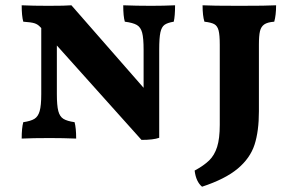

<svg xmlns="http://www.w3.org/2000/svg" viewBox="-20 -522 1119 726"><path d="M642 -502Q642 -461 637 -440Q613 -436 602 -428Q591 -420 586.5 -399.5Q582 -379 582 -334V-1Q560 7 515 7L195 -350V-166Q195 -123 200.5 -102Q206 -81 220 -72.5Q234 -64 262 -60Q268 -38 268 2Q218 0 168 0Q104 0 62 2Q62 -38 68 -60Q96 -64 110 -72.5Q124 -81 130 -102Q136 -123 136 -166V-416L132 -420Q123 -430 110.5 -434Q98 -438 68 -440Q62 -462 62 -502Q104 -500 163 -500Q229 -500 250 -502L523 -190V-334Q523 -378 517.5 -398.5Q512 -419 497.5 -427.5Q483 -436 452 -440Q446 -460 446 -502Q496 -500 552 -500Q598 -500 642 -502ZM744 184Q721 165 716 123Q751 104 771 84.5Q791 65 801 33.5Q811 2 811 -50V-353Q811 -390 806.5 -407Q802 -424 790.5 -430.5Q779 -437 753 -440Q746 -462 746 -502Q779 -500 885 -500Q990 -500 1024 -502Q1024 -465 1017 -440Q991 -438 979 -429.5Q967 -421 963 -404Q959 -387 959 -353V-101Q959 -26 942.5 25Q926 76 879 115.5Q832 155 744 184Z"/></svg>

Font: Vollkorn SC
Style: Bold
Weight: 700
Designer: Friedrich Althausen
Foundry: Friedrich Althausen
Version: Version 4.015